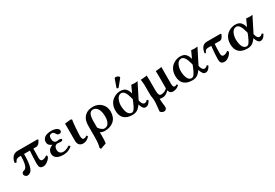

<svg xmlns="http://www.w3.org/2000/svg" viewBox="60 -1834 4620 3222"><g transform="rotate(-30 2370.0 -222.5)"><path d="M550.8 -433.1 562 -420.9Q521 -334 470.2 -334H413.1Q410.2 -297.9 410.2 -153.8Q410.2 -123.5 420.7 -107.7Q431.2 -91.8 449.2 -91.8Q497.6 -91.8 539.1 -126Q546.4 -125.5 551.3 -117.2Q556.2 -108.9 557.1 -97.2Q539.6 -55.7 495.1 -22.9Q450.7 9.8 415 9.8Q367.7 9.8 350.8 -12Q334 -33.7 334 -91.8Q334 -151.9 345.2 -334H232.9Q232.9 -150.9 202.4 -70.6Q171.9 9.8 99.1 9.8Q82 9.8 64.5 -7.6Q46.9 -24.9 46.9 -44.9Q46.9 -60.1 56.9 -74Q66.9 -87.9 85 -91.8Q95.7 -94.2 102.1 -96.7Q108.4 -99.1 118.4 -106.2Q128.4 -113.3 134.8 -123Q141.1 -132.8 148.4 -150.9Q155.8 -168.9 160.2 -192.9Q164.6 -216.8 168 -252.9Q171.4 -289.1 171.9 -334H144Q107.4 -334 87.4 -320.6Q67.4 -307.1 55.2 -274.9Q46.9 -272 34.4 -276.6Q22 -281.2 21 -287.1Q23.4 -306.2 29.5 -325.4Q35.6 -344.7 47.1 -364.5Q58.6 -384.3 74 -399.2Q89.4 -414.1 112.3 -423.6Q135.3 -433.1 162.1 -433.1Z M626.5 -107.9Q626.5 -120.6 627.7 -130.9Q628.9 -141.1 634.5 -155.8Q640.1 -170.4 649.7 -182.4Q659.2 -194.3 677.2 -207Q695.3 -219.7 720.7 -229V-230Q683.1 -245.6 664.8 -267.6Q646.5 -289.6 646.5 -323.2Q646.5 -346.2 655.5 -366.5Q664.6 -386.7 683.6 -404.1Q702.6 -421.4 737.1 -431.6Q771.5 -441.9 817.4 -441.9Q879.9 -441.9 919.7 -420.7Q959.5 -399.4 959.5 -368.2Q959.5 -347.2 946.8 -338.1Q934.1 -329.1 917.5 -329.1Q895 -329.1 883.5 -337.6Q872.1 -346.2 863.3 -362.8Q840.8 -402.8 811.5 -402.8Q750.5 -402.8 750.5 -334Q750.5 -288.1 768.3 -266.1Q786.1 -244.1 814.5 -244.1Q818.8 -244.1 840.8 -246.6Q862.8 -249 865.7 -249Q885.7 -249 897.2 -242.9Q908.7 -236.8 908.7 -227.1Q908.7 -201.2 864.7 -201.2Q860.8 -201.2 840.1 -204.1Q819.3 -207 813.5 -207Q778.8 -207 759.3 -184.3Q739.7 -161.6 739.7 -121.1Q739.7 -80.1 763.4 -57.6Q787.1 -35.2 821.3 -35.2Q881.3 -35.2 949.7 -82Q967.3 -74.2 971.7 -54.2Q941.9 -27.3 898.7 -8.8Q855.5 9.8 803.7 9.8Q753.4 9.8 717 -0.7Q680.7 -11.2 661.9 -29.3Q643.1 -47.4 634.8 -66.7Q626.5 -85.9 626.5 -107.9Z M1196.3 -118.2Q1196.3 -92.3 1205.1 -73.2Q1213.9 -54.2 1234.4 -54.2Q1264.2 -54.2 1290 -78.1Q1308.1 -67.4 1309.1 -54.2Q1292 -28.3 1256.8 -8.5Q1221.7 11.2 1184.1 11.2Q1135.7 11.2 1109.6 -17.6Q1083.5 -46.4 1083.5 -97.2V-431.2L1202.1 -443.8L1220.2 -430.2Q1211.4 -379.9 1203.9 -285.6Q1196.3 -191.4 1196.3 -157.2Z M1727.1 -195.8Q1727.1 -296.9 1693.1 -349.4Q1659.2 -401.9 1603 -401.9Q1515.6 -401.9 1515.6 -231V-104Q1534.7 -74.7 1563.2 -51.8Q1591.8 -28.8 1618.7 -28.8Q1670.4 -28.8 1698.7 -73Q1727.1 -117.2 1727.1 -195.8ZM1507.8 198.2 1396 237.8 1379.9 211.9Q1402.8 155.8 1402.8 -1V-185.1Q1402.8 -232.9 1408.7 -269Q1414.6 -305.2 1426 -328.1Q1437.5 -351.1 1447 -363.5Q1456.5 -376 1470.7 -389.2Q1528.3 -442.9 1627 -442.9Q1722.2 -442.9 1785.4 -381.1Q1848.6 -319.3 1848.6 -225.1Q1848.6 -112.8 1781.5 -51.5Q1714.4 9.8 1605 9.8Q1555.7 9.8 1515.6 -13.2Q1515.6 -2 1516.1 28.8Q1516.6 59.6 1516.6 71.8Q1516.6 158.7 1507.8 198.2Z M2044.4 -224.1Q2044.4 -188.5 2049.8 -155.5Q2055.2 -122.6 2066.4 -93.3Q2077.6 -64 2098.1 -46.4Q2118.7 -28.8 2145.5 -28.8Q2175.3 -28.8 2200 -64.7Q2224.6 -100.6 2253.9 -171.9L2272.5 -219.2L2264.6 -248Q2225.6 -402.8 2154.8 -402.8Q2127.4 -402.8 2105.5 -386Q2083.5 -369.1 2070.8 -342.3Q2058.1 -315.4 2051.3 -284.9Q2044.4 -254.4 2044.4 -224.1ZM1923.8 -200.2Q1923.8 -250.5 1939.2 -292.5Q1954.6 -334.5 1978.8 -361.6Q2002.9 -388.7 2034.2 -407.2Q2065.4 -425.8 2095.9 -433.8Q2126.5 -441.9 2155.8 -441.9Q2191.9 -441.9 2218.5 -432.4Q2245.1 -422.9 2262.7 -403.6Q2280.3 -384.3 2291.3 -361.6Q2302.2 -338.9 2310.5 -306.2L2371.6 -439.9Q2403.8 -435.1 2425.8 -435.1Q2462.4 -435.1 2493.7 -439.9L2347.7 -150.9L2353.5 -126Q2361.8 -94.2 2378.2 -76.7Q2394.5 -59.1 2407.7 -59.1Q2447.3 -59.1 2467.8 -88.9Q2482.9 -87.4 2493.7 -71.8Q2455.1 8.8 2393.6 8.8Q2367.2 8.8 2348.9 -12.7Q2330.6 -34.2 2316.9 -74.2L2310.5 -92.8Q2269 -33.2 2230.2 -11.7Q2191.4 9.8 2138.7 9.8Q2034.7 9.8 1979.2 -42.7Q1923.8 -95.2 1923.8 -200.2ZM2210.4 -683.1Q2227.5 -683.1 2249.5 -671.4Q2271.5 -659.7 2271.5 -646Q2271.5 -635.7 2266.6 -629.9L2166.5 -507.8Q2160.6 -500 2155.8 -500Q2149.4 -500 2140.1 -504.6Q2130.9 -509.3 2130.9 -514.2Q2130.9 -520 2131.8 -522.9L2182.6 -666Q2188.5 -683.1 2210.4 -683.1Z M2850.6 -53.2 2844.7 -51.8Q2810.5 -20 2784.2 -5.4Q2757.8 9.3 2719.7 9.8Q2685.5 9.8 2666.5 2Q2666.5 3.4 2667 6.3Q2667.5 9.3 2667.5 11.2V37.1Q2669.4 73.2 2672.9 97.2Q2673.3 104 2677.7 130.9Q2680.7 150.4 2680.7 167Q2680.7 190.9 2668 205.6Q2655.3 220.2 2636.7 224.1Q2618.2 226.6 2593 216.1Q2567.9 205.6 2561.5 188L2557.6 182.1Q2560.5 176.3 2560.5 168Q2560.5 164.6 2567.9 91.8Q2574.7 35.2 2574.7 -2Q2573.7 -15.1 2573.7 -42Q2573.7 -43 2572.8 -52.2Q2571.8 -61.5 2570.8 -66.9Q2570.3 -69.3 2566.9 -90.1Q2563.5 -110.8 2563.5 -121.1Q2562.5 -126 2562.5 -133.8V-323.2Q2562.5 -341.8 2558.3 -382.8Q2554.2 -423.8 2551.8 -433.1Q2601.1 -433.1 2672.9 -443.8Q2675.8 -375 2675.8 -342.8V-155.8Q2675.8 -103.5 2686.8 -75.2Q2697.8 -46.9 2726.6 -46.9Q2760.7 -46.9 2794.7 -61.5Q2828.6 -76.2 2844.7 -99.1V-329.1Q2844.7 -399.9 2842.8 -433.1Q2852.5 -434.1 2873 -435.5Q2893.6 -437 2902.8 -438Q2922.4 -439 2958.5 -444.8Q2958.5 -434.6 2958 -398.9Q2957.5 -363.3 2957.5 -345.2V-125Q2957.5 -89.4 2964.4 -71.5Q2971.2 -53.7 2987.8 -51.8H3000.5Q3007.8 -52.2 3013.2 -54.4Q3018.6 -56.6 3024.2 -60.8Q3029.8 -64.9 3031.7 -65.9Q3046.9 -54.2 3046.9 -42Q2998 9.8 2921.9 9.8Q2860.4 5.9 2850.6 -53.2Z M3205.1 -224.1Q3205.1 -188.5 3210.4 -155.5Q3215.8 -122.6 3227.1 -93.3Q3238.3 -64 3258.8 -46.4Q3279.3 -28.8 3306.2 -28.8Q3335.9 -28.8 3360.6 -64.7Q3385.3 -100.6 3414.6 -171.9L3433.1 -219.2L3425.3 -248Q3386.2 -402.8 3315.4 -402.8Q3288.1 -402.8 3266.1 -386Q3244.1 -369.1 3231.4 -342.3Q3218.8 -315.4 3211.9 -284.9Q3205.1 -254.4 3205.1 -224.1ZM3084.5 -200.2Q3084.5 -250.5 3099.9 -292.5Q3115.2 -334.5 3139.4 -361.6Q3163.6 -388.7 3194.8 -407.2Q3226.1 -425.8 3256.6 -433.8Q3287.1 -441.9 3316.4 -441.9Q3352.5 -441.9 3379.2 -432.4Q3405.8 -422.9 3423.3 -403.6Q3440.9 -384.3 3451.9 -361.6Q3462.9 -338.9 3471.2 -306.2L3532.2 -439.9Q3564.5 -435.1 3586.4 -435.1Q3623 -435.1 3654.3 -439.9L3508.3 -150.9L3514.2 -126Q3522.5 -94.2 3538.8 -76.7Q3555.2 -59.1 3568.4 -59.1Q3607.9 -59.1 3628.4 -88.9Q3643.6 -87.4 3654.3 -71.8Q3615.7 8.8 3554.2 8.8Q3527.8 8.8 3509.5 -12.7Q3491.2 -34.2 3477.5 -74.2L3471.2 -92.8Q3429.7 -33.2 3390.9 -11.7Q3352.1 9.8 3299.3 9.8Q3195.3 9.8 3139.9 -42.7Q3084.5 -95.2 3084.5 -200.2Z M3860.4 -334H3808.1Q3771 -334 3755.9 -323.5Q3740.7 -313 3724.1 -275.9Q3706.5 -275.9 3701.2 -284.2Q3703.6 -302.7 3708 -320.3Q3712.4 -337.9 3722.2 -358.9Q3731.9 -379.9 3745.1 -395.5Q3758.3 -411.1 3780 -421.6Q3801.8 -432.1 3828.1 -432.1H4096.2L4107.4 -419.9Q4093.8 -384.8 4073.5 -359.4Q4053.2 -334 4025.4 -334H3927.2Q3920.4 -248.5 3920.4 -154.8Q3920.4 -123.5 3930.9 -107.2Q3941.4 -90.8 3959.5 -90.8Q4004.9 -90.8 4048.3 -127Q4055.7 -125.5 4060.5 -117.2Q4065.4 -108.9 4066.4 -97.2Q4046.9 -53.2 4003.9 -21.7Q3960.9 9.8 3925.3 9.8Q3879.4 9.8 3861.3 -12Q3843.3 -33.7 3843.3 -89.8Q3843.3 -168.5 3860.4 -334Z M4271 -224.1Q4271 -188.5 4276.4 -155.5Q4281.7 -122.6 4293 -93.3Q4304.2 -64 4324.7 -46.4Q4345.2 -28.8 4372.1 -28.8Q4401.9 -28.8 4426.5 -64.7Q4451.2 -100.6 4480.5 -171.9L4499 -219.2L4491.2 -248Q4452.1 -402.8 4381.3 -402.8Q4354 -402.8 4332 -386Q4310.1 -369.1 4297.4 -342.3Q4284.7 -315.4 4277.8 -284.9Q4271 -254.4 4271 -224.1ZM4150.4 -200.2Q4150.4 -250.5 4165.8 -292.5Q4181.2 -334.5 4205.3 -361.6Q4229.5 -388.7 4260.7 -407.2Q4292 -425.8 4322.5 -433.8Q4353 -441.9 4382.3 -441.9Q4418.5 -441.9 4445.1 -432.4Q4471.7 -422.9 4489.3 -403.6Q4506.8 -384.3 4517.8 -361.6Q4528.8 -338.9 4537.1 -306.2L4598.1 -439.9Q4630.4 -435.1 4652.3 -435.1Q4689 -435.1 4720.2 -439.9L4574.2 -150.9L4580.1 -126Q4588.4 -94.2 4604.7 -76.7Q4621.1 -59.1 4634.3 -59.1Q4673.8 -59.1 4694.3 -88.9Q4709.5 -87.4 4720.2 -71.8Q4681.6 8.8 4620.1 8.8Q4593.8 8.8 4575.4 -12.7Q4557.1 -34.2 4543.5 -74.2L4537.1 -92.8Q4495.6 -33.2 4456.8 -11.7Q4418 9.8 4365.2 9.8Q4261.2 9.8 4205.8 -42.7Q4150.4 -95.2 4150.4 -200.2Z"/></g></svg>

Font: Common Serif SemiBold
Style: Regular
Weight: 600
Designer: Philipp H. Poll, Khaled Hosny
Foundry: Stefan Peev, Context Ltd.
Version: Version 1.026